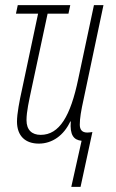

<svg xmlns="http://www.w3.org/2000/svg" viewBox="-20 -548 452 746"><path d="M297 -1 257 178H293L339 -35C332 -34 326 -33 319 -33C298 -33 290 -45 290 -64C290 -88 295 -118 305 -163L382 -528H345L284 -241C254 -97 211 -24 138 -24C104 -24 83 -43 83 -81C83 -115 93 -157 101 -196L165 -495H246L253 -528H49L42 -495H128L65 -198C56 -158 46 -106 46 -76C46 -19 79 10 131 10C183 10 228 -22 253 -76H255C251 -24 266 -4 297 -1Z"/></svg>

Font: Noto Sans ExtraCondensed ExtraLight
Style: Italic
Weight: 200
Width: 2
Italic angle: -12°
Designer: Monotype Design Team
Foundry: Monotype Imaging Inc.
Version: Version 2.013